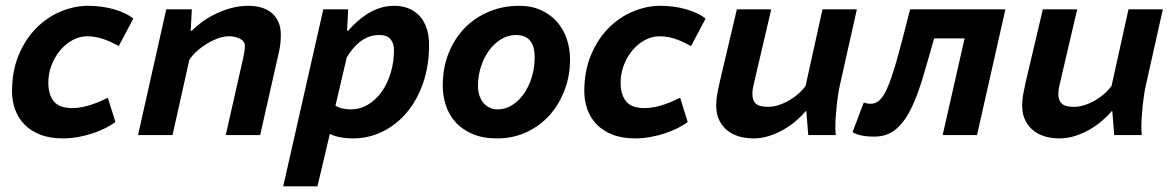

<svg xmlns="http://www.w3.org/2000/svg" viewBox="-20 -472 4109 671"><path d="M395 -311Q386.7 -315.4 375.2 -321.3Q363.8 -327.1 349.9 -332.5Q335.9 -337.9 319.6 -341.6Q303.2 -345.2 284.7 -345.2Q258.8 -345.2 234.4 -332.3Q210 -319.3 190.9 -296.9Q171.9 -274.4 160.4 -244.9Q148.9 -215.3 148.9 -182.6Q148.9 -141.6 168 -117.9Q187 -94.2 232.9 -94.2Q251 -94.2 269.3 -98.1Q287.6 -102.1 303.7 -107.7Q319.8 -113.3 333.5 -119.4Q347.2 -125.5 356.9 -130.4L383.3 -45.9Q369.1 -34.7 348.6 -24.4Q328.1 -14.2 304 -6.1Q279.8 2 253.2 6.8Q226.6 11.7 200.7 11.7Q153.8 11.7 120.1 -1.7Q86.4 -15.1 64.7 -37.8Q43 -60.5 32.5 -90.3Q22 -120.1 22 -152.3Q22 -223.6 45.2 -279.3Q68.4 -335 106.2 -373.3Q144 -411.6 191.7 -431.6Q239.3 -451.7 288.6 -451.7Q311 -451.7 333.7 -448.7Q356.4 -445.8 377 -439.9Q397.5 -434.1 415.3 -425.8Q433.1 -417.5 445.8 -406.7Z M769 0 830.6 -272.5Q835.9 -296.4 835.9 -311Q835.9 -327.1 819.6 -336.2Q803.2 -345.2 779.8 -345.2Q761.2 -345.2 741 -337.6Q720.7 -330.1 701.7 -318.4Q682.6 -306.6 666.7 -292Q650.9 -277.3 641.6 -262.7L583 0H462.4L561 -439.5H650.4L646.5 -364.7H650.4Q663.1 -377.9 683.3 -393.1Q703.6 -408.2 729.2 -421.4Q754.9 -434.6 785.4 -443.1Q815.9 -451.7 849.6 -451.7Q871.6 -451.7 891.8 -446Q912.1 -440.4 927.5 -428.5Q942.9 -416.5 952.1 -397.2Q961.4 -377.9 961.4 -351.1Q961.4 -338.4 960.2 -323.5Q959 -308.6 955.6 -293.5L889.2 0Z M1109.9 -439.5H1196.8L1192.9 -364.7H1196.8Q1210.4 -380.4 1227.3 -395.8Q1244.1 -411.1 1263.9 -423.6Q1283.7 -436 1307.1 -443.8Q1330.6 -451.7 1357.9 -451.7Q1383.3 -451.7 1405.3 -443.6Q1427.2 -435.5 1443.8 -418.9Q1460.4 -402.3 1470 -376.2Q1479.5 -350.1 1479.5 -314.5Q1479.5 -242.2 1458.7 -182.1Q1438 -122.1 1401.9 -79.1Q1365.7 -36.1 1317.1 -12.2Q1268.6 11.7 1212.9 11.7Q1188.5 11.7 1166.3 7.1Q1144 2.4 1132.8 -4.4L1089.4 179.2H969.7ZM1152.3 -102.5Q1173.3 -89.8 1205.6 -89.8Q1238.8 -89.8 1266.6 -106.7Q1294.4 -123.5 1314.5 -152.1Q1334.5 -180.7 1345.7 -218.3Q1356.9 -255.9 1356.9 -296.9Q1356.9 -320.3 1345 -335Q1333 -349.6 1305.2 -349.6Q1284.2 -349.6 1266.8 -342.5Q1249.5 -335.4 1235.6 -324Q1221.7 -312.5 1210.9 -298.8Q1200.2 -285.2 1192.4 -272V-273.9Z M1527.3 -172.4Q1527.3 -235.4 1548.1 -286.9Q1568.8 -338.4 1605 -375Q1641.1 -411.6 1689.7 -431.6Q1738.3 -451.7 1793.9 -451.7Q1837.9 -451.7 1871.3 -436.3Q1904.8 -420.9 1927.2 -395Q1949.7 -369.1 1960.9 -335.2Q1972.2 -301.3 1972.2 -264.2Q1972.2 -207 1953.1 -157Q1934.1 -106.9 1900.4 -69.3Q1866.7 -31.7 1819.8 -10Q1772.9 11.7 1717.3 11.7Q1666.5 11.7 1630.4 -4.2Q1594.2 -20 1571.3 -45.9Q1548.3 -71.8 1537.8 -104.7Q1527.3 -137.7 1527.3 -172.4ZM1650.4 -171.9Q1650.4 -153.3 1655.5 -138.2Q1660.6 -123 1669.7 -112.3Q1678.7 -101.6 1691.4 -95.7Q1704.1 -89.8 1719.2 -89.8Q1746.1 -89.8 1769.5 -104.5Q1793 -119.1 1810.5 -144Q1828.1 -168.9 1838.4 -202.1Q1848.6 -235.4 1848.6 -272.9Q1848.6 -289.6 1845.2 -303.7Q1841.8 -317.9 1834 -328.1Q1826.2 -338.4 1813.5 -344Q1800.8 -349.6 1782.7 -349.6Q1755.4 -349.6 1731.4 -335Q1707.5 -320.3 1689.5 -295.9Q1671.4 -271.5 1660.9 -239.3Q1650.4 -207 1650.4 -171.9Z M2395 -311Q2386.7 -315.4 2375.2 -321.3Q2363.8 -327.1 2349.9 -332.5Q2335.9 -337.9 2319.6 -341.6Q2303.2 -345.2 2284.7 -345.2Q2258.8 -345.2 2234.4 -332.3Q2210 -319.3 2190.9 -296.9Q2171.9 -274.4 2160.4 -244.9Q2148.9 -215.3 2148.9 -182.6Q2148.9 -141.6 2168 -117.9Q2187 -94.2 2232.9 -94.2Q2251 -94.2 2269.3 -98.1Q2287.6 -102.1 2303.7 -107.7Q2319.8 -113.3 2333.5 -119.4Q2347.2 -125.5 2356.9 -130.4L2383.3 -45.9Q2369.1 -34.7 2348.6 -24.4Q2328.1 -14.2 2304 -6.1Q2279.8 2 2253.2 6.8Q2226.6 11.7 2200.7 11.7Q2153.8 11.7 2120.1 -1.7Q2086.4 -15.1 2064.7 -37.8Q2043 -60.5 2032.5 -90.3Q2022 -120.1 2022 -152.3Q2022 -223.6 2045.2 -279.3Q2068.4 -335 2106.2 -373.3Q2144 -411.6 2191.7 -431.6Q2239.3 -451.7 2288.6 -451.7Q2311 -451.7 2333.7 -448.7Q2356.4 -445.8 2377 -439.9Q2397.5 -434.1 2415.3 -425.8Q2433.1 -417.5 2445.8 -406.7Z M2675.3 -439.5 2617.2 -190.9Q2614.7 -179.2 2612.1 -168Q2609.4 -156.7 2609.4 -143.1Q2609.4 -121.6 2621.1 -110.1Q2632.8 -98.6 2664.6 -98.6Q2683.6 -98.6 2703.4 -105.5Q2723.1 -112.3 2741 -123Q2758.8 -133.8 2772.9 -146.7Q2787.1 -159.7 2795.4 -171.9L2854.5 -439.5H2974.6L2915.5 -175.8Q2912.1 -161.1 2909.2 -142.1Q2906.2 -123 2904.1 -102.5Q2901.9 -82 2900.6 -62.3Q2899.4 -42.5 2899.4 -26.9Q2899.4 -20 2899.7 -14.9Q2899.9 -9.8 2900.9 0H2804.7L2797.9 -83.5L2796.4 -84Q2782.7 -67.9 2763.2 -50.8Q2743.7 -33.7 2719.7 -19.8Q2695.8 -5.9 2668.7 2.9Q2641.6 11.7 2612.8 11.7Q2589.8 11.7 2566.7 5.9Q2543.5 0 2524.9 -13.7Q2506.3 -27.3 2494.6 -49.6Q2482.9 -71.8 2482.9 -104Q2482.9 -123 2486.8 -144.3Q2490.7 -165.5 2494.6 -182.6L2555.2 -439.5Z M3351.1 -337.9H3244.6Q3222.7 -259.3 3203.6 -196Q3184.6 -132.8 3161.9 -87.9Q3139.2 -43 3109.1 -18.8Q3079.1 5.4 3035.2 5.4Q2983.4 5.4 2959.5 -10.3L2998.5 -113.3Q3003.4 -111.8 3011 -110.4Q3018.6 -108.9 3024.9 -109.4Q3037.1 -109.9 3047.6 -116.9Q3058.1 -124 3068.1 -139.6Q3078.1 -155.3 3087.6 -180.4Q3097.2 -205.6 3108.2 -241.9Q3119.1 -278.3 3131.8 -327.1Q3144.5 -376 3160.6 -439.5H3493.7L3394.5 0H3274.4Z M3744.6 -439.5 3686.5 -190.9Q3684.1 -179.2 3681.4 -168Q3678.7 -156.7 3678.7 -143.1Q3678.7 -121.6 3690.4 -110.1Q3702.1 -98.6 3733.9 -98.6Q3752.9 -98.6 3772.7 -105.5Q3792.5 -112.3 3810.3 -123Q3828.1 -133.8 3842.3 -146.7Q3856.4 -159.7 3864.7 -171.9L3923.8 -439.5H4043.9L3984.9 -175.8Q3981.4 -161.1 3978.5 -142.1Q3975.6 -123 3973.4 -102.5Q3971.2 -82 3970 -62.3Q3968.8 -42.5 3968.8 -26.9Q3968.8 -20 3969 -14.9Q3969.2 -9.8 3970.2 0H3874L3867.2 -83.5L3865.7 -84Q3852.1 -67.9 3832.5 -50.8Q3813 -33.7 3789.1 -19.8Q3765.1 -5.9 3738 2.9Q3710.9 11.7 3682.1 11.7Q3659.2 11.7 3636 5.9Q3612.8 0 3594.2 -13.7Q3575.7 -27.3 3564 -49.6Q3552.2 -71.8 3552.2 -104Q3552.2 -123 3556.2 -144.3Q3560.1 -165.5 3564 -182.6L3624.5 -439.5Z"/></svg>

Font: PT Astra Sans
Style: Bold Italic
Weight: 700
Italic angle: -16°
Designer: A.Korolkova, I. Chaeva
Foundry: ParaType Ltd
Version: Version 1.002W